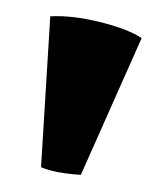

<svg xmlns="http://www.w3.org/2000/svg" viewBox="-20 -783 202 233"><path d="M78.1 -570.8Q46.9 -572.8 29.8 -580.1L41 -763.2Q67.4 -764.6 101.1 -756.3Q134.8 -748 151.9 -736.8Z"/></svg>

Font: Arima
Style: Bold
Weight: 700
Designer: Joana Correia and Natanael Gama
Foundry: NDISCOVER
Version: Version 1.100;Glyphs 3.1.2 (3151)